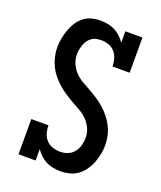

<svg xmlns="http://www.w3.org/2000/svg" viewBox="-139 -831 778 928"><g transform="rotate(20 250.0 -367.5)"><path d="M284 8Q264 8 245 4.5Q226 1 209 -7.5Q192 -16 177.5 -29.5Q163 -43 153 -59V0H65V-181H153Q153 -161 158.5 -141.5Q164 -122 177.5 -107.5Q191 -93 210 -86.5Q229 -80 249 -80Q269 -80 288 -87.5Q307 -95 319.5 -110.5Q332 -126 337.5 -146Q343 -166 343 -186Q343 -210 333 -232.5Q323 -255 306 -272.5Q289 -290 267.5 -302Q246 -314 225 -326Q204 -338 183.5 -351.5Q163 -365 145 -381Q127 -397 111.5 -416Q96 -435 85.5 -457Q75 -479 69.5 -503Q64 -527 64 -551Q64 -574 68.5 -596.5Q73 -619 80.5 -641Q88 -663 100.5 -682.5Q113 -702 131 -716.5Q149 -731 171.5 -737Q194 -743 217 -743Q236 -743 255 -739.5Q274 -736 291 -727.5Q308 -719 322.5 -705.5Q337 -692 347 -676V-735H435V-554H347Q347 -574 341.5 -593Q336 -612 323 -627Q310 -642 291 -648.5Q272 -655 252 -655Q239 -655 226.5 -652Q214 -649 203.5 -641.5Q193 -634 185.5 -623Q178 -612 174 -600Q170 -588 167.5 -575.5Q165 -563 165 -550Q165 -526 175 -503Q185 -480 202 -462.5Q219 -445 240 -433Q261 -421 282.5 -409Q304 -397 324 -384Q344 -371 362.5 -354.5Q381 -338 396 -319Q411 -300 422 -278.5Q433 -257 438.5 -233Q444 -209 444 -184Q444 -161 439.5 -138Q435 -115 426.5 -93Q418 -71 404.5 -51.5Q391 -32 372 -18Q353 -4 330 2Q307 8 284 8Z"/></g></svg>

Font: Iosevka Slab Semibold
Style: Regular
Weight: 600
Monospace: yes
Designer: Belleve Invis
Foundry: Belleve Invis
Version: Version 11.1.1; ttfautohint (v1.8.3)